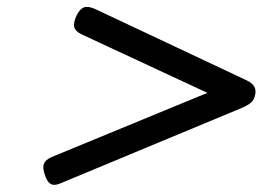

<svg xmlns="http://www.w3.org/2000/svg" viewBox="-20 -724 803 550"><path d="M156 -200Q139 -192 128.5 -195.5Q118 -199 111 -216Q101 -241 105.5 -254Q110 -267 130 -275L574 -458L213 -626Q195 -635 192.5 -647Q190 -659 199 -679Q209 -699 221 -703Q233 -707 253 -698L684 -495Q702 -487 708 -476.5Q714 -466 711 -453Q708 -438 699.5 -430.5Q691 -423 673 -415Z"/></svg>

Font: Playwrite AT
Style: Italic
Weight: 400
Italic angle: -13.0072°
Designer: Veronika Burian, José Scaglione
Foundry: TypeTogether
Version: Version 1.002